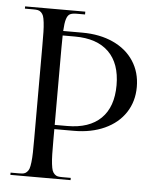

<svg xmlns="http://www.w3.org/2000/svg" viewBox="-47 -639 549 680"><g transform="rotate(5 227.5 -299.5)"><path d="M15 0V-8H44Q54.8 -8 61.1 -9.2Q67.5 -10.5 72.9 -15.8Q78.2 -21 80.9 -28.4Q83.5 -35.8 85.4 -51.5Q87.2 -67.2 87.6 -85.8Q88 -104.2 88 -135V-466Q88 -496.5 87.6 -514.6Q87.2 -532.8 85.4 -548.2Q83.5 -563.8 80.9 -571Q78.2 -578.2 72.9 -583.4Q67.5 -588.5 61.1 -589.8Q54.8 -591 44 -591H15V-599H229V-589H200Q183.2 -589 175.2 -584.6Q167.2 -580.2 162.9 -566.5Q158.5 -552.8 157 -524H225Q287.2 -524 334.8 -502.2Q382.2 -480.5 408.1 -440.8Q434 -401 434 -349Q434 -297.5 408.1 -258Q382.2 -218.5 334.8 -196.8Q287.2 -175 225 -175H156V-135Q156 -104.2 156.4 -85.8Q156.8 -67.2 158.6 -51.5Q160.5 -35.8 163.1 -28.4Q165.8 -21 171.1 -15.8Q176.5 -10.5 182.9 -9.2Q189.2 -8 200 -8H229V0ZM156 -190H200Q278.8 -190 320.4 -230.9Q362 -271.8 362 -349Q362 -426.2 320.4 -467.1Q278.8 -508 200 -508H156.5Q156 -482.5 156 -464Z"/></g></svg>

Font: FogtwoNo5
Style: Regular
Weight: 400
Designer: gluk (gluksza@wp.pl)
Foundry: gluk (gluksza@wp.pl)
Version: Version 0.87